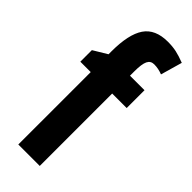

<svg xmlns="http://www.w3.org/2000/svg" viewBox="-252 -794 823 823"><g transform="rotate(45 159.5 -382.5)"><path d="M289 -439H201V0H71V-439H8V-509L71 -547V-564Q71 -668 104 -716.5Q137 -765 213 -765Q242 -765 265 -760Q288 -755 319 -743L291 -645Q278 -650 265.5 -652.5Q253 -655 240 -655Q219 -655 210 -636.5Q201 -618 201 -573V-547H289Z"/></g></svg>

Font: Noto Sans Arabic ExtCond
Style: Bold
Weight: 700
Width: 2
Designer: Monotype Design Team, Nadine Chahine, Nizar Qandah and Khaled Hosny
Foundry: Monotype Imaging Inc.
Version: Version 2.012; ttfautohint (v1.8.4.7-5d5b)